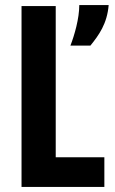

<svg xmlns="http://www.w3.org/2000/svg" viewBox="-20 -738 455 758"><path d="M258 -558H337C370 -599 403 -644 409 -718H293C293 -665 274 -599 258 -558ZM65 0H392V-117H200V-714H65Z"/></svg>

Font: Kathrein 77 Bold Condensed
Style: Regular
Weight: 700
Width: 3
Designer: Lazydogs Typefoundry, based on Open Sans by Ascender Corporation
Foundry: Lazydogs Typefoundry
Version: Version 1.003;PS 001.003;hotconv 1.0.88;makeotf.lib2.5.64775